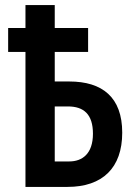

<svg xmlns="http://www.w3.org/2000/svg" viewBox="-20 -734 540 754"><path d="M80 0H245C383 0 460 -75 460 -213C460 -352 382 -414 252 -414H195V-530H326V-624H195V-714H80V-624H12V-530H80ZM252 -100H195V-316H247C309 -316 345 -285 345 -209C345 -130 303 -100 252 -100Z"/></svg>

Font: Noto Sans Mono ExtraCondensed SemiBold
Style: Regular
Weight: 600
Width: 2
Designer: Monotype Design Team
Foundry: Monotype Imaging Inc.
Version: Version 2.014